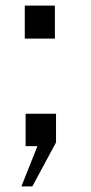

<svg xmlns="http://www.w3.org/2000/svg" viewBox="-20 -519 323 682"><path d="M95 143 179 -13V-115H71V0H113L56 143ZM175 -382V-499H68V-382Z"/></svg>

Font: Cheyenne Sans
Style: Regular
Weight: 400
Designer: The Public Sans project authors (U.S. Web Design System), Libre Franklin designed by Pablo Impallari and Rodrigo Fuenzal
Foundry: The Cheyenne Sans Project Authors
Version: Version 2.007